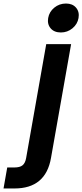

<svg xmlns="http://www.w3.org/2000/svg" viewBox="-147 -804 466 1088"><path d="M198 -620Q160 -620 140 -643.5Q120 -667 126 -702Q132 -737 160.5 -760.5Q189 -784 227 -784Q264 -784 284 -760.5Q304 -737 298 -702Q292 -667 263.5 -643.5Q235 -620 198 -620ZM115 -554H256L142 91Q112 264 -65 264H-127L-106 145H-66Q-34 145 -19 132.5Q-4 120 1 92Z"/></svg>

Font: Poppins SemiBold
Style: Italic
Weight: 600
Italic angle: -10°
Designer: Ninad Kale (Devanagari), Jonny Pinhorn (Latin)
Foundry: Indian Type Foundry
Version: Version 3.200;PS 1.000;hotconv 16.6.54;makeotf.lib2.5.65590